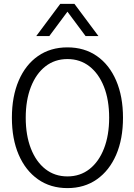

<svg xmlns="http://www.w3.org/2000/svg" viewBox="-20 -953 690 985"><path d="M326 12Q239 12 175 -33Q111 -78 76 -159Q41 -240 41 -349Q41 -458 76 -539.5Q111 -621 175 -665.5Q239 -710 326 -710Q413 -710 477 -665.5Q541 -621 576 -539.5Q611 -458 611 -349Q611 -240 576 -159Q541 -78 477 -33Q413 12 326 12ZM326 -48Q391 -48 439 -85.5Q487 -123 513.5 -191Q540 -259 540 -349Q540 -440 513.5 -507.5Q487 -575 439 -612.5Q391 -650 326 -650Q261 -650 213 -612.5Q165 -575 138.5 -507Q112 -439 112 -349Q112 -259 138.5 -191Q165 -123 213 -85.5Q261 -48 326 -48ZM166 -768 289 -933H362L485 -768H419L326 -893L233 -768Z"/></svg>

Font: Azeret Mono ExtraLight
Style: Regular
Weight: 250
Designer: Martin Vácha
Foundry: Displaay
Version: Version 1.002